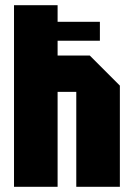

<svg xmlns="http://www.w3.org/2000/svg" viewBox="-20 -720 516 740"><path d="M34 0V-700H202V-506H326L442 -390V0H274V-366H202V0ZM39 -563V-636H365V-563Z"/></svg>

Font: Tektur Condensed
Style: Bold
Weight: 700
Width: 3
Designer: Adam Jagosz
Foundry: Adam Jagosz
Version: Version 1.005;gftools[0.9.30]